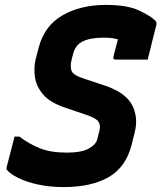

<svg xmlns="http://www.w3.org/2000/svg" viewBox="-20 -740 656 780"><path d="M410 -720Q496 -720 543.5 -698Q591 -676 611 -656Q618 -649 615 -638Q608 -609 598 -570.5Q588 -532 580 -498H449Q438 -498 441 -509Q444 -524 448.5 -540Q453 -556 459 -580Q437 -587 402 -587Q347 -587 316.5 -572Q286 -557 277 -521L271 -498Q264 -469 271 -451.5Q278 -434 323 -420L407 -392Q490 -364 516.5 -313.5Q543 -263 527 -201L515 -153Q492 -61 421.5 -20.5Q351 20 239 20Q182 20 134 9.5Q86 -1 53.5 -17.5Q21 -34 8 -50Q5 -54 7 -61Q17 -101 25.5 -132.5Q34 -164 39 -185H59Q97 -156 141 -138Q185 -120 252 -120Q311 -120 340.5 -136.5Q370 -153 375 -174L384 -209Q390 -233 378.5 -247.5Q367 -262 326 -275L241 -304Q182 -324 154.5 -357Q127 -390 122 -427Q117 -464 124 -496L137 -546Q160 -635 233.5 -677.5Q307 -720 410 -720Z"/></svg>

Font: Recursive Sn Lnr St XBd
Style: Italic
Weight: 800
Italic angle: -15°
Version: Version 1.079;hotconv 1.0.112;makeotfexe 2.5.65598; ttfautoh